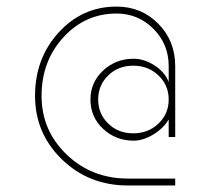

<svg xmlns="http://www.w3.org/2000/svg" viewBox="-20 -569 675 589"><path d="M517.5 -148.8H497.5V-202.5Q481.2 -175 450 -156.2Q418.8 -137.5 390 -137.5Q335 -137.5 296.2 -173.8Q257.5 -210 257.5 -263.8Q257.5 -316.2 296.2 -352.5Q335 -388.8 390 -388.8Q422.5 -388.8 454.4 -368.1Q486.2 -347.5 497.5 -317.5V-366.2Q497.5 -433.8 450.6 -480.6Q403.8 -527.5 337.5 -527.5Q241.2 -527.5 174.4 -454.4Q107.5 -381.2 107.5 -275Q107.5 -168.8 184.4 -95Q261.2 -21.2 372.5 -21.2H517.5V0H372.5Q252.5 0 170 -80Q87.5 -160 87.5 -275Q87.5 -390 160 -469.4Q232.5 -548.8 337.5 -548.8Q413.8 -548.8 465.6 -496.2Q517.5 -443.8 517.5 -366.2ZM311.9 -190Q342.5 -160 388.8 -160Q435 -160 466.2 -190Q497.5 -220 497.5 -263.8Q497.5 -307.5 466.2 -337.5Q435 -367.5 388.8 -367.5Q342.5 -367.5 311.9 -337.5Q281.2 -307.5 281.2 -263.8Q281.2 -220 311.9 -190Z"/></svg>

Font: Now Thin
Style: Regular
Weight: 250
Designer: Alfredo Marco Pradil
Foundry: Alfredo Marco Pradil
Version: Version 1.002;PS 001.002;hotconv 1.0.88;makeotf.lib2.5.64775